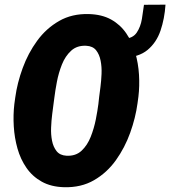

<svg xmlns="http://www.w3.org/2000/svg" viewBox="-20 -780 718 810"><path d="M587.4 -759.8 678.2 -760.3Q674.3 -701.2 657.2 -650.9Q640.1 -600.6 602.5 -569.3Q564.9 -538.1 498.5 -536.1L504.9 -616.7Q540.5 -618.2 556.9 -642.6Q573.2 -667 578.6 -700Q584 -732.9 587.4 -759.8ZM564 -372.6 560.1 -343.8Q551.8 -282.7 529.3 -220Q506.8 -157.2 469 -104.2Q431.2 -51.3 376.7 -19.8Q322.3 11.7 250.5 9.8Q195.3 8.3 156 -13.7Q116.7 -35.6 91.6 -72Q66.4 -108.4 53.7 -153.6Q41 -198.7 38.1 -247.1Q35.2 -295.4 40.5 -340.8L44.4 -369.1Q52.7 -430.2 75.7 -492.9Q98.6 -555.7 136.7 -607.9Q174.8 -660.2 229.2 -691.4Q283.7 -722.7 354.5 -720.7Q409.7 -719.2 448.5 -697.8Q487.3 -676.3 512.5 -639.6Q537.6 -603 550.5 -557.9Q563.5 -512.7 566.4 -464.8Q569.3 -417 564 -372.6ZM395 -340.8 398.4 -371.6Q400.4 -387.2 403.8 -413.1Q407.2 -439 408.4 -468.3Q409.7 -497.6 404.5 -523.9Q399.4 -550.3 385.5 -567.9Q371.6 -585.4 344.2 -586.9Q305.2 -588.9 280.3 -566.2Q255.4 -543.5 241.2 -507.8Q227.1 -472.2 220 -434.6Q212.9 -397 209.5 -369.1L205.6 -339.8Q203.6 -324.7 200.2 -298.1Q196.8 -271.5 195.6 -242.2Q194.3 -212.9 199.5 -186.5Q204.6 -160.2 218.8 -142.3Q232.9 -124.5 260.7 -123Q299.3 -121.1 324 -144Q348.6 -167 362.8 -203.1Q377 -239.3 384.3 -276.6Q391.6 -314 395 -340.8Z"/></svg>

Font: Roboto Condensed Black
Style: Italic
Weight: 900
Italic angle: -12°
Designer: Christian Robertson
Foundry: Google
Version: Version 3.008; 2023